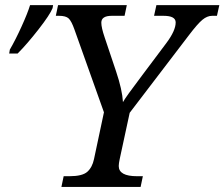

<svg xmlns="http://www.w3.org/2000/svg" viewBox="-20 -734 881 754"><path d="M478 -713.9 469.2 -671.9H418.9Q377.9 -671.9 377.9 -645Q377.9 -625.5 391.1 -586.9L436 -453.1Q460 -381.8 462.9 -333Q472.7 -351.6 538.1 -438L633.3 -564.9Q669.9 -613.8 669.9 -646Q669.9 -671.9 622.1 -671.9H585L594.2 -713.9H841.3L832 -671.9H813Q793.9 -671.9 775.1 -656.5Q756.3 -641.1 722.2 -596.2L489.3 -291L450.2 -109.9Q446.3 -91.8 446.3 -82Q446.3 -42 518.1 -42H541L532.2 0H221.2L230 -42H252.9Q303.2 -42 322.8 -59.3Q342.3 -76.7 349.1 -108.9L388.2 -293L272 -619.1Q260.7 -650.9 249.8 -661.4Q238.8 -671.9 211.9 -671.9H199.2L208 -713.9ZM18.6 -539.1Q41.5 -578.6 64.9 -630.4Q88.4 -682.1 98.1 -713.9H188.5L186.5 -702.1Q176.3 -676.3 131.1 -618.4Q85.9 -560.5 49.3 -523.9H16.1Z"/></svg>

Font: Droid Serif
Style: Italic
Weight: 400
Italic angle: -12°
Designer: Monotype Design team
Foundry: Monotype Imaging Inc.
Version: Version 1.03